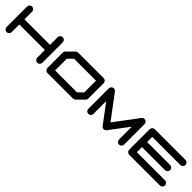

<svg xmlns="http://www.w3.org/2000/svg" viewBox="385 -2237 3765 3765"><g transform="rotate(45 2267.5 -354.5)"><path d="M1062.5 -638.2V-71.3Q1062.5 -42 1041.7 -21Q1021 0 991.7 0Q962.4 0 941.7 -21Q920.9 -42 920.9 -71.3V-283.7H212.4V-71.3Q212.4 -42 191.7 -21Q170.9 0 141.6 0Q112.3 0 91.6 -21Q70.8 -42 70.8 -71.3V-638.2Q70.8 -667.5 91.6 -688.2Q112.3 -709 141.6 -709Q170.9 -709 191.7 -688.2Q212.4 -667.5 212.4 -638.2V-425.3H920.9V-638.2Q920.9 -667.5 941.7 -688.2Q962.4 -709 991.7 -709Q1021 -709 1041.5 -688.5Q1062 -668 1062.5 -638.2Z M2055.2 -241.7V-566.9H1446.8L1346.2 -466.8V-141.6H1954.6ZM2126 -708.5Q2155.3 -708.5 2176 -687.7Q2196.8 -667 2196.8 -637.7V-212.4Q2196.8 -183.1 2175.8 -162.6L2034.2 -20.5Q2013.7 0 1983.9 0H1275.4Q1246.1 0 1225.3 -20.8Q1204.6 -41.5 1204.6 -70.8V-496.1Q1204.6 -525.4 1225.6 -545.9L1367.2 -688Q1387.7 -708.5 1417 -708.5Z M3330.6 -637.7V-70.8Q3330.6 -41.5 3309.8 -20.8Q3289.1 0 3259.8 0Q3230.5 0 3209.7 -20.8Q3189 -41.5 3189 -70.8V-425.3L2891.1 -28.8Q2869.6 0 2834.5 0Q2799.3 0 2777.3 -28.8L2480 -425.3V-70.8Q2480 -41.5 2459.2 -20.8Q2438.5 0 2409.2 0Q2379.9 0 2359.1 -20.8Q2338.4 -41.5 2338.4 -70.8V-637.7Q2338.4 -667 2359.1 -687.7Q2379.9 -708.5 2409.2 -708.5Q2443.8 -708.5 2465.8 -680.2H2466.3L2834.5 -189L3202.6 -680.2Q3224.6 -708.5 3259.8 -708.5Q3289.1 -708.5 3309.8 -687.7Q3330.6 -667 3330.6 -637.7Z M4393.6 -142.1Q4422.9 -142.1 4443.6 -121.3Q4464.4 -100.6 4464.4 -71.3Q4464.4 -42 4443.6 -21Q4422.9 0 4393.6 0H3543Q3513.7 0 3492.9 -21Q3472.2 -42 3472.2 -71.3V-638.2Q3472.2 -667.5 3492.9 -688.2Q3513.7 -709 3543 -709H4393.6Q4422.9 -709 4443.6 -688.2Q4464.4 -667.5 4464.4 -638.2Q4464.4 -608.9 4443.6 -588.1Q4422.9 -567.4 4393.6 -567.4H3613.8V-425.3H4252Q4281.2 -425.3 4302 -404.5Q4322.8 -383.8 4322.8 -354.5Q4322.8 -325.2 4302 -304.4Q4281.2 -283.7 4252 -283.7H3613.8V-142.1Z"/></g></svg>

Font: Robtronika
Style: Regular
Weight: 400
Designer: GGBot
Version: 1.00